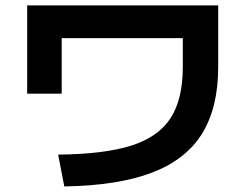

<svg xmlns="http://www.w3.org/2000/svg" viewBox="-20 -695 904 708"><path d="M654.1 -448.4V-554.5H207.5V-349.5H80.2V-675.1H784.6V-448.4Q784.6 -297.5 724.6 -201.5Q664.6 -105.5 539.7 -58.1Q414.7 -10.6 217.1 -7.5L194.4 -124.9Q365 -126.5 464.7 -158.3Q564.5 -190.2 609.3 -259.9Q654.1 -329.7 654.1 -448.4Z"/></svg>

Font: Pretendard GOV Variable
Style: Regular
Weight: 400
Designer: Base glyphs from Inter by Rasmus Andersson; Hangul glyphs from Noto Sans CJK(Source Han Sans) by Jang Soo-young and Kang
Foundry: Kil Hyung-jin
Version: Version 1.307;Glyphs 3.2 (3192)